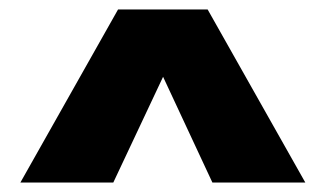

<svg xmlns="http://www.w3.org/2000/svg" viewBox="-20 -740 687 405"><path d="M428 -355 324 -578 219 -355H23L229 -720H390H418L624 -355Z"/></svg>

Font: Work Sans Black
Style: Regular
Weight: 900
Designer: Wei Huang
Foundry: Wei Huang
Version: Version 1.500